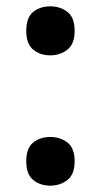

<svg xmlns="http://www.w3.org/2000/svg" viewBox="-20 -574 319 607"><path d="M63 -476Q63 -519 85 -536.5Q107 -554 139 -554Q170 -554 193 -536.5Q216 -519 216 -476Q216 -435 193 -417Q170 -399 139 -399Q107 -399 85 -417Q63 -435 63 -476ZM63 -64Q63 -106 85 -123.5Q107 -141 139 -141Q170 -141 193 -123.5Q216 -106 216 -64Q216 -23 193 -5Q170 13 139 13Q107 13 85 -5Q63 -23 63 -64Z"/></svg>

Font: Noto Sans SemiBold
Style: Regular
Weight: 600
Designer: Monotype Design Team
Foundry: Monotype Imaging Inc.
Version: Version 2.007